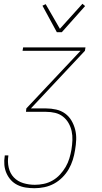

<svg xmlns="http://www.w3.org/2000/svg" viewBox="-20 -770 540 1013"><path d="M162 223Q139 223 116 219.5Q93 216 72.5 206Q52 196 37.5 180Q23 164 14 143.5Q5 123 3 100Q1 77 5 53V50H24V53Q19 84 26 114.5Q33 145 53 166Q73 187 102.5 196Q132 205 164 205Q187 205 211 200Q235 195 257 182.5Q279 170 296.5 151Q314 132 326.5 110.5Q339 89 346 65.5Q353 42 357 19Q361 -6 362 -30.5Q363 -55 358 -78Q353 -101 341.5 -121Q330 -141 312 -155Q294 -169 271 -174.5Q248 -180 223 -180H117L119 -198L405 -502H99L102 -520H431L428 -502L143 -198H223Q250 -198 276.5 -192Q303 -186 323.5 -171Q344 -156 357 -134Q370 -112 376.5 -86.5Q383 -61 382 -33.5Q381 -6 376 22Q372 48 364 73.5Q356 99 342.5 122.5Q329 146 309 166Q289 186 265 199Q241 212 214.5 217.5Q188 223 162 223ZM280 -600 204 -740 221 -748 296 -618 415 -750 429 -738 306 -600Z"/></svg>

Font: Iosevka Term Curly Th Obl
Style: Regular
Weight: 100
Italic angle: -9°
Designer: Belleve Invis
Foundry: Belleve Invis
Version: Version 32.3.0